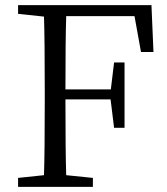

<svg xmlns="http://www.w3.org/2000/svg" viewBox="-20 -732 654 752"><path d="M50.8 0V-35.2L152.3 -45.9Q155.3 -138.7 155.3 -329.1V-382.8Q155.3 -573.2 152.3 -667L50.8 -677.7V-711.9H573.2L581.1 -528.3H532.2L506.8 -668.9H239.3Q236.3 -577.1 236.3 -381.8H414.1L426.8 -487.3H467.8V-231.4H426.8L413.1 -342.8H236.3Q236.3 -139.6 239.3 -45.9L343.8 -35.2V0Z"/></svg>

Font: Bpmf GenYo Min R
Style: R
Weight: 400
Foundry: But Ko
Version: Version 1.320